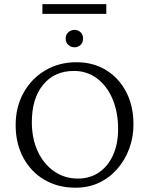

<svg xmlns="http://www.w3.org/2000/svg" viewBox="-20 -875 702 904"><path d="M335.9 8.8Q252.9 8.8 189.5 -28.3Q126 -65.4 89.8 -132.3Q53.7 -199.2 53.7 -286.1Q53.7 -371.1 90.8 -438Q127.9 -504.9 192.9 -543.5Q257.8 -582 339.8 -582Q418.9 -582 479.5 -544.9Q540 -507.8 574.2 -441.9Q608.4 -376 608.4 -289.1Q608.4 -228.5 588.4 -174.8Q568.4 -121.1 532.2 -79.6Q496.1 -38.1 446.3 -14.6Q396.5 8.8 335.9 8.8ZM346.7 -34.2Q403.3 -34.2 445.8 -63Q488.3 -91.8 512.2 -144.5Q536.1 -197.3 536.1 -266.6Q536.1 -347.7 509.8 -409.2Q483.4 -470.7 436.5 -505.9Q389.6 -541 328.1 -541Q236.3 -541 183.1 -476.1Q129.9 -411.1 129.9 -299.8Q129.9 -222.7 157.7 -162.6Q185.5 -102.5 234.9 -68.4Q284.2 -34.2 346.7 -34.2ZM179.7 -809.6V-855.5H480.5V-809.6ZM331.1 -652.3Q314.5 -652.3 301.8 -663.6Q289.1 -674.8 289.1 -693.4Q289.1 -711.9 301.8 -723.1Q314.5 -734.4 331.1 -734.4Q347.7 -734.4 359.4 -723.1Q371.1 -711.9 371.1 -693.4Q371.1 -674.8 359.4 -663.6Q347.7 -652.3 331.1 -652.3Z"/></svg>

Font: Crimson Pro ExtraLight
Style: Regular
Weight: 250
Designer: Jacques Le Bailly
Foundry: Baron von Fonthausen
Version: Version 1.003